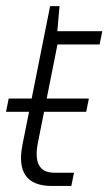

<svg xmlns="http://www.w3.org/2000/svg" viewBox="-40 -616 366 636"><path d="M64.9 -289.6 126 -595.7H157.2L149.9 -512.7H298.8L290 -468.8H150.4L114.7 -289.6H254.4L245.6 -245.6H106L85.9 -145Q65.4 -43.9 139.6 -43.9H205.1L196.3 0H131.8Q6.8 0 34.7 -138.2L56.2 -245.6H-20L-11.2 -289.6Z"/></svg>

Font: Sansation Light
Style: Light Italic
Weight: 300
Designer: Bernd Montag
Version: Version 1.301